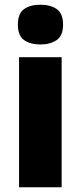

<svg xmlns="http://www.w3.org/2000/svg" viewBox="-20 -796 343 816"><path d="M152 -776Q194 -776 221 -757.5Q248 -739 248 -691Q248 -644 220.5 -625.5Q193 -607 152 -607Q109 -607 82.5 -625.5Q56 -644 56 -691Q56 -739 82.5 -757.5Q109 -776 152 -776ZM242 -553V0H61V-553Z"/></svg>

Font: Noto Sans Myanmar UI SemiCondensed Black
Style: Regular
Weight: 900
Width: 4
Designer: Monotype Design Team
Foundry: Monotype Imaging Inc.
Version: Version 2.103; ttfautohint (v1.8.4.7-5d5b)